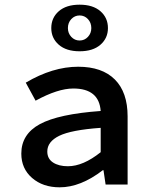

<svg xmlns="http://www.w3.org/2000/svg" viewBox="-20 -788 640 820"><path d="M235 12Q163 12 117 -28Q71 -68 71 -132Q71 -215 150.5 -258Q230 -301 410 -314Q403 -410 293 -410Q227 -410 132 -358L90 -435Q205 -503 314 -503Q416 -503 470.5 -448.5Q525 -394 525 -291V0H431L422 -61H419Q324 12 235 12ZM270 -78Q335 -78 410 -138V-242Q284 -233 233 -208Q182 -183 182 -141Q182 -110 206.5 -94Q231 -78 270 -78ZM199 -668Q199 -712 231 -740Q263 -768 320 -768Q377 -768 409 -740Q441 -712 441 -668Q441 -625 409 -597Q377 -569 320 -569Q263 -569 231 -597Q199 -625 199 -668ZM370 -668Q370 -691 355.5 -706.5Q341 -722 320 -722Q299 -722 284.5 -706.5Q270 -691 270 -668Q270 -646 284.5 -630.5Q299 -615 320 -615Q341 -615 355.5 -630.5Q370 -646 370 -668Z"/></svg>

Font: TypoPRO Source Code Pro
Style: Regular
Weight: 600
Monospace: yes
Designer: Paul D. Hunt, Teo Tuominen
Foundry: Adobe Systems Incorporated
Version: Version 2.010;PS 1.0;hotconv 1.0.84;makeotf.lib2.5.63406